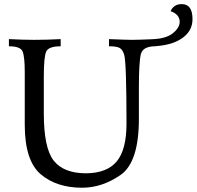

<svg xmlns="http://www.w3.org/2000/svg" viewBox="-20 -880 938 916"><path d="M371.6 15.6Q249.5 15.6 173.8 -49.1Q98.1 -113.8 98.1 -285.2V-535.6Q98.1 -610.4 87.6 -634.8Q77.1 -659.2 22.5 -659.2V-693.4Q91.3 -689.9 143.1 -689.9Q204.1 -689.9 269.5 -693.4V-659.2Q211.9 -659.2 200.4 -633.8Q189 -608.4 189 -513.7V-339.4Q189 -173.3 236.3 -113.5Q283.7 -53.7 389.2 -53.2Q489.7 -53.7 536.6 -109.6Q583.5 -165.5 583.5 -290Q583.5 -576.7 572.8 -617.7Q565.9 -641.6 552.2 -650.4Q538.6 -659.2 500 -659.2V-693.4Q584.5 -689.9 610.4 -689.9Q636.7 -689.9 721.2 -693.4V-659.2Q661.1 -659.2 651.9 -621.1Q642.6 -583 642.6 -459V-312.5Q642.6 -105.5 554.7 -44.9Q466.8 15.6 371.6 15.6ZM703.6 -658.7 704.1 -692.9Q771.5 -694.8 804.4 -721.2Q837.4 -747.6 837.4 -776.9Q835.9 -812 793.9 -826.7Q808.6 -860.4 847.2 -860.4Q898.4 -860.4 898.4 -788.6Q898.4 -731 846.9 -696.3Q795.4 -661.6 703.6 -658.7Z"/></svg>

Font: Kelvinch
Style: Regular
Weight: 400
Designer: Paul James MIller
Foundry: High-Logic / Made with FontCreator
Version: Version 3.30 September 23, 2016